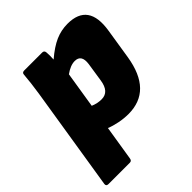

<svg xmlns="http://www.w3.org/2000/svg" viewBox="-210 -633 940 940"><g transform="rotate(-45 260.0 -163.5)"><path d="M-2 185Q-18 185 -16 170L70 -369Q75 -402 78.5 -430.5Q82 -459 84 -485Q84 -500 99 -500H224Q238 -500 239 -485Q241 -464 239 -436Q287 -477 327 -494.5Q367 -512 411 -512Q556 -512 529 -345L504 -187Q472 12 310 12Q279 12 246.5 5.5Q214 -1 190 -11L161 170Q159 185 146 185ZM307 -358Q277 -358 241 -332L211 -144Q239 -132 268 -132Q320 -132 330 -201L345 -299Q353 -358 307 -358Z"/></g></svg>

Font: Sofia Sans ExtraBlack
Style: Italic
Weight: 1000
Italic angle: -9°
Designer: Botio Nikoltchev, Ani Petrova
Foundry: lettersoup
Version: Version 4.100; ttfautohint (v1.8.4.7-5d5b)